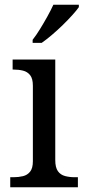

<svg xmlns="http://www.w3.org/2000/svg" viewBox="-20 -786 360 806"><path d="M23 0V-42H36Q58 -42 76.5 -46.5Q95 -51 106.5 -65.5Q118 -80 118 -109V-426Q118 -456 106.5 -470.5Q95 -485 76.5 -489.5Q58 -494 36 -494H33V-536H212V-114Q212 -83 223 -67.5Q234 -52 253 -47Q272 -42 294 -42H307V0ZM117 -619Q132 -638 148 -664Q164 -690 179 -717Q194 -744 204 -766H311V-756Q302 -743 284 -723Q266 -703 243.5 -681Q221 -659 198 -639.5Q175 -620 155 -606H117Z"/></svg>

Font: Noto Serif Myanmar
Style: Regular
Weight: 400
Designer: Ben Mitchell and the Monotype Design Team
Foundry: Monotype Imaging Inc.
Version: Version 2.106